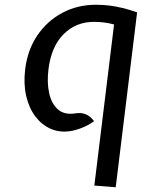

<svg xmlns="http://www.w3.org/2000/svg" viewBox="-20 -547 622 808"><path d="M377 234 460 -444Q437.5 -450 417.5 -452.5Q397.5 -455 375 -455Q300 -455 248 -403.5Q196 -352 184 -256Q177 -199.5 187 -154.5Q197 -109.5 224.5 -86Q252 -62.5 298 -70Q320 -74 339.8 -66.5Q359.5 -59 376 -37Q350.5 -19 323.5 -8.5Q296.5 2 274 5Q229.5 11.5 192 -5.5Q154.5 -22.5 128 -58Q101.5 -93.5 90 -144.2Q78.5 -195 86 -256Q96 -337.5 137.5 -398.5Q179 -459.5 242.8 -493.2Q306.5 -527 384 -527Q412 -527 439.2 -523.8Q466.5 -520.5 495.2 -513.5Q524 -506.5 557 -495L467 241Z"/></svg>

Font: Expletus Sans
Style: Italic
Weight: 400
Italic angle: -7°
Designer: Jasper de Waard
Foundry: Designtown
Version: Version 7.500